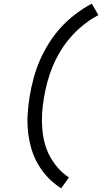

<svg xmlns="http://www.w3.org/2000/svg" viewBox="-20 -861 554 1042"><path d="M312 161Q274 137 242.5 104.5Q211 72 187.5 32Q164 -8 151 -52Q138 -96 132.5 -144Q127 -192 130 -241Q133 -290 141 -338Q149 -387 162.5 -437Q176 -487 196.5 -534Q217 -581 245.5 -626.5Q274 -672 309.5 -711Q345 -750 388 -783Q431 -816 478 -841L514 -779Q472 -757 434.5 -727Q397 -697 365.5 -661.5Q334 -626 309 -585Q284 -544 266.5 -502Q249 -460 237 -415.5Q225 -371 218 -327Q211 -286 208.5 -244.5Q206 -203 209.5 -162Q213 -121 223 -83Q233 -45 252 -10.5Q271 24 296.5 52.5Q322 81 354 102Z"/></svg>

Font: Iosevka Slab Oblique
Style: Regular
Weight: 400
Italic angle: -9°
Monospace: yes
Designer: Belleve Invis
Foundry: Belleve Invis
Version: Version 11.1.1; ttfautohint (v1.8.3)